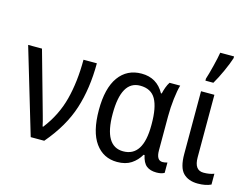

<svg xmlns="http://www.w3.org/2000/svg" viewBox="-106 -974 1530 1166"><g transform="rotate(15 659.0 -391.5)"><path d="M165 0H250Q355 -123 396 -251Q437 -379 437 -537H353Q353 -398 324 -286.5Q295 -175 222 -81H218Q213 -107 201 -148.5Q189 -190 179 -227L92 -537H5Z M855 -74H861Q871 -27 894.5 -8.5Q918 10 957 10Q989 10 1007 -1V-66Q992 -61 977 -61Q938 -61 938 -124V-338Q938 -393 944.5 -448.5Q951 -504 961 -537H894Q884 -522 876.5 -501.5Q869 -481 865 -462H860Q813 -547 717 -547Q625 -547 573.5 -475.5Q522 -404 522 -267Q522 -130 572.5 -60Q623 10 710 10Q763 10 798 -13Q833 -36 855 -74ZM609 -266Q609 -474 727 -474Q796 -474 825 -422.5Q854 -371 854 -267V-259Q854 -62 729 -62Q609 -62 609 -266Z M1151 -606Q1174 -645 1197 -696Q1220 -747 1231 -782V-793H1144Q1139 -761 1125 -705Q1111 -649 1101 -619V-606ZM1092 -537V-143Q1092 -57 1125 -23.5Q1158 10 1217 10Q1267 10 1300 -6V-74Q1272 -63 1234 -63Q1176 -63 1176 -144V-537Z"/></g></svg>

Font: Noto Sans UI SemiCondensed
Style: Regular
Weight: 400
Width: 4
Designer: Monotype Design Team
Foundry: Monotype Imaging Inc.
Version: 1.001